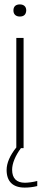

<svg xmlns="http://www.w3.org/2000/svg" viewBox="-20 -672 189 871"><path d="M54 -500V-3C25 33 10 68 10 99C10 151 38 179 92 179C109 179 130 177 149 172V149C131 154 107 157 93 157C55 157 35 137 35 98C35 70 49 35 75 0H87V-500ZM41 -624C41 -608 51 -597 70 -597C89 -597 98 -607 99 -624V-625C99 -642 88 -652 70 -652C51 -652 41 -642 41 -625Z"/></svg>

Font: LT Wave Alt Thin
Style: Regular
Weight: 100
Designer: Daniel Lyons
Version: Version 2.5 (Glyphs App)